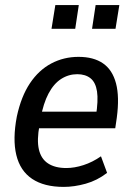

<svg xmlns="http://www.w3.org/2000/svg" viewBox="-20 -724 517 753"><path d="M230 9Q153 9 106 -22.5Q59 -54 44 -116Q29 -178 46 -267Q63 -346 97.5 -397.5Q132 -449 181 -475Q230 -501 288 -501Q347 -501 384 -475.5Q421 -450 435 -397Q449 -344 438 -262L432 -221H117L127 -286H374L356 -268Q366 -330 360.5 -365.5Q355 -401 335 -417Q315 -433 283 -433Q249 -433 220 -414.5Q191 -396 170.5 -357.5Q150 -319 139 -259L135 -233Q124 -175 132.5 -138Q141 -101 168.5 -83Q196 -65 240 -65Q272 -65 307.5 -76.5Q343 -88 376 -111L400 -46Q361 -16 316 -3.5Q271 9 230 9ZM341 -611 355 -704H448L433 -611ZM182 -611 197 -704H289L275 -611Z"/></svg>

Font: Nunito Sans 10pt Condensed SemiBold
Style: Italic
Weight: 600
Width: 3
Italic angle: -9°
Designer: Vernon Adams
Foundry: Vernon Adams
Version: Version 3.101;gftools[0.9.27]